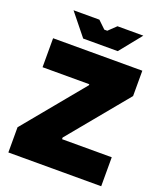

<svg xmlns="http://www.w3.org/2000/svg" viewBox="-159 -993 928 1096"><g transform="rotate(20 304.5 -445.0)"><path d="M203 -757H413L520 -890H363L317 -846H299L253 -890H96ZM24 0H588V-176H286V-186L583 -546V-700H41V-524H325V-518L24 -153Z"/></g></svg>

Font: Fixel Display Black
Style: Regular
Weight: 900
Designer: AlfaBravo + MacPaw
Foundry: Kyrylo Tkachov, Marchela Mozhyna, Serhii Makarenko, Maria Weinstein, Zakhar Kryvoshyya
Version: Version 1.211